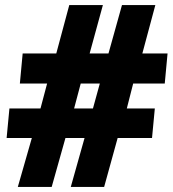

<svg xmlns="http://www.w3.org/2000/svg" viewBox="-20 -734 678 754"><path d="M105 -192H6L17 -308H139L165 -406H58L69 -524H201L252 -714H384L332 -524H406L459 -714H590L539 -524H638L627 -406H503L478 -308H588L577 -192H442L389 0H258L312 -192H237L183 0H50ZM345 -308 372 -406H297L271 -308Z"/></svg>

Font: Noto Sans Display Black
Style: Italic
Weight: 900
Italic angle: -12°
Designer: Monotype Design team
Foundry: Monotype Imaging Inc.
Version: Version 1.000